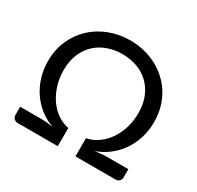

<svg xmlns="http://www.w3.org/2000/svg" viewBox="-154 -906 1119 1088"><g transform="rotate(30 405.0 -362.5)"><path d="M462.5 -119Q502 -126.5 536 -150.2Q570 -174 595.2 -210Q620.5 -246 634.8 -292Q649 -338 649 -390Q649 -451.5 629.2 -497.5Q609.5 -543.5 576 -574.2Q542.5 -605 498 -620.2Q453.5 -635.5 404.5 -635.5Q355.5 -635.5 311.2 -620.2Q267 -605 233.2 -574.2Q199.5 -543.5 179.8 -497.5Q160 -451.5 160 -390Q160 -338 174.5 -292Q189 -246 214 -210Q239 -174 273.2 -150.2Q307.5 -126.5 347 -119V0H85.5Q69.5 0 60 -9.5Q50.5 -19 50.5 -33.5V-87H189Q208 -87 228.2 -85Q248.5 -83 268 -80Q222 -95.5 183.5 -125Q145 -154.5 117 -194.8Q89 -235 73.2 -284.8Q57.5 -334.5 57.5 -391Q57.5 -465.5 84.8 -527Q112 -588.5 159 -632.5Q206 -676.5 269.5 -700.8Q333 -725 405 -725Q453 -725 497.2 -714Q541.5 -703 580 -682.5Q618.5 -662 650.2 -632.5Q682 -603 704.5 -566Q727 -529 739.2 -484.8Q751.5 -440.5 751.5 -391Q751.5 -334.5 735.8 -284.8Q720 -235 691.8 -194.8Q663.5 -154.5 625 -125.2Q586.5 -96 541 -80.5Q560.5 -83 580.8 -85Q601 -87 620 -87H758.5V-33.5Q758.5 -19 749 -9.5Q739.5 0 723.5 0H462.5Z"/></g></svg>

Font: Lato Medium
Style: Regular
Weight: 500
Designer: Lukasz Dziedzic
Foundry: tyPoland Lukasz Dziedzic
Version: Version 2.006; 2014-01-15